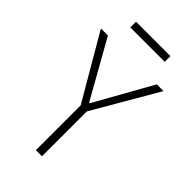

<svg xmlns="http://www.w3.org/2000/svg" viewBox="-259 -944 1025 1025"><g transform="rotate(45 253.5 -431.5)"><path d="M231 0V-367L240 -323L17 -705H70L253 -380H257L439 -705H490L268 -323L277 -367V0ZM124 -820V-863H384V-820Z"/></g></svg>

Font: Nunito Sans 7pt Condensed ExtraLight
Style: Regular
Weight: 250
Width: 3
Designer: Vernon Adams
Foundry: Vernon Adams
Version: Version 3.101;gftools[0.9.27]